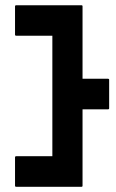

<svg xmlns="http://www.w3.org/2000/svg" viewBox="-20 -716 446 736"><path d="M292.5 0H42.5Q37.6 0 37.6 -3.9V-112.8Q37.6 -117.2 42.5 -117.2H180.7V-579.1H42.5Q37.6 -579.1 37.6 -583V-691.9Q37.6 -695.8 42.5 -695.8H292.5Q296.4 -695.8 296.4 -691.9V-414.1H393.6Q398.4 -414.1 398.4 -410.2V-300.8Q398.4 -296.9 393.6 -296.9H296.4V-3.9Q296.4 0 292.5 0Z"/></svg>

Font: Bayon
Style: Regular
Weight: 400
Designer: Danh Hong
Version: Version 8.001; ttfautohint (v1.8.3)